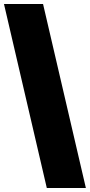

<svg xmlns="http://www.w3.org/2000/svg" viewBox="-20 -828 453 968"><path d="M216 120 0 -808H197L413 120Z"/></svg>

Font: Encode Sans SmCnd Black
Style: Regular
Weight: 900
Width: 4
Designer: Multiple Designers
Foundry: Impallari Type
Version: Version 3.002; ttfautohint (v1.8.3) -l 8 -r 50 -G 200 -x 14 